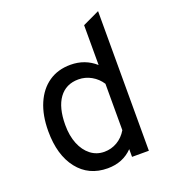

<svg xmlns="http://www.w3.org/2000/svg" viewBox="-134 -822 830 933"><g transform="rotate(-20 281.0 -355.0)"><path d="M264 12Q166.5 12 109.8 -60.2Q53 -132.5 53 -256Q53 -338 78.8 -398Q104.5 -458 151.8 -490.5Q199 -523 264 -523Q339 -523 393 -475V-681L480 -722V0H393V-40Q342.5 12 264 12ZM276 -69Q312 -69 342.8 -87Q373.5 -105 393 -138V-378Q373.5 -408 342.5 -425.5Q311.5 -443 276 -443Q211.5 -443 176.2 -394.5Q141 -346 141 -256Q141 -200.5 158 -158.5Q175 -116.5 205.5 -92.8Q236 -69 276 -69Z"/></g></svg>

Font: Undotted
Style: Regular
Weight: 400
Designer: Delve Withrington, Dave Bailey, Thomas Jockin
Foundry: Delve Fonts LLC
Version: Version 4.000